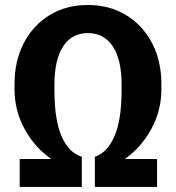

<svg xmlns="http://www.w3.org/2000/svg" viewBox="-20 -741 697 761"><path d="M58.1 0V-110.8H183.6Q118.2 -155.3 77.9 -229Q37.6 -302.7 37.6 -386.2V-408.2Q37.6 -500 74.5 -570.6Q111.3 -641.1 176.8 -681.2Q242.2 -721.2 328.1 -721.2Q414.1 -721.2 479.7 -681.2Q545.4 -641.1 582.5 -570.6Q619.6 -500 619.6 -408.2V-386.2Q619.6 -302.2 579.3 -229Q539.1 -155.8 474.6 -110.8H602.5V0H356V-119.6Q405.3 -136.2 433.6 -200.9Q461.9 -265.6 461.9 -382.8V-405.8Q461.9 -505.4 426.8 -557.6Q391.6 -609.9 328.1 -609.9Q265.1 -609.9 230.5 -557.4Q195.8 -504.9 195.8 -405.8V-382.8Q195.8 -264.6 224.4 -200Q252.9 -135.3 304.2 -119.6V0Z"/></svg>

Font: Roboto Slab
Style: Bold
Weight: 700
Designer: Google
Version: Version 2.000; ttfautohint (v1.8.1.43-b0c9)